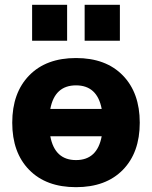

<svg xmlns="http://www.w3.org/2000/svg" viewBox="-20 -773 635 803"><path d="M102.1 -62.5Q31.2 -134.8 31.2 -259.8Q31.2 -384.8 102.1 -457.5Q172.9 -530.3 297.9 -530.3Q422.9 -530.3 493.7 -457.5Q564.5 -384.8 564.5 -259.8Q564.5 -134.8 493.7 -62.5Q422.9 9.8 297.9 9.8Q172.9 9.8 102.1 -62.5ZM114.3 -602.5V-752.9H260.7V-602.5ZM190.4 -203.1Q209 -103.5 297.9 -103.5Q386.7 -103.5 405.3 -203.1ZM190.4 -317.4H405.3Q386.7 -416 297.9 -416Q209 -416 190.4 -317.4ZM334 -602.5V-752.9H481.4V-602.5Z"/></svg>

Font: GenEi M Gothic v2 Heavy
Style: Regular
Weight: 800
Version: Version 2.0